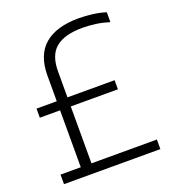

<svg xmlns="http://www.w3.org/2000/svg" viewBox="-136 -851 851 953"><g transform="rotate(-20 289.0 -374.5)"><path d="M38.5 0V-50.5H145.5V-351H38.5V-399H145.5V-534.5Q145.5 -642.5 207.5 -695.8Q269.5 -749 388 -749Q423.5 -749 461.8 -744Q500 -739 530 -729V-677Q495 -688 459.8 -693Q424.5 -698 389 -698Q295.5 -698 248.8 -660.2Q202 -622.5 202 -535.5V-399H451V-351H202V-50.5H547.5V0Z"/></g></svg>

Font: Encode Sans Semi Condensed Light
Style: Regular
Weight: 300
Width: 4
Designer: Multiple Designers
Foundry: Impallari Type
Version: Version 3.000; ttfautohint (v1.8.3) -l 8 -r 50 -G 200 -x 14 